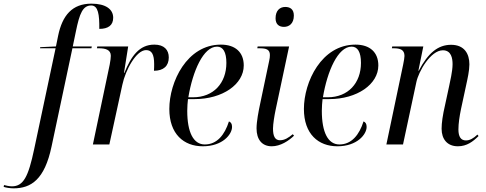

<svg xmlns="http://www.w3.org/2000/svg" viewBox="-160 -790 2656 1050"><path d="M-86 240C10 240 84 192 122 11L236 -526H340L342 -536H238L255 -618C275 -717 293 -760 339 -760C377 -760 384 -710 383 -632C432 -632 459 -652 459 -693C459 -739 419 -770 340 -770C235 -770 181 -706 158 -595L146 -536L60 -532L59 -526H144L27 25C-5 177 -32 229 -95 229C-109 229 -127 225 -138 222L-140 232C-128 236 -105 240 -86 240Z M440 -437 348 0H438L509 -326C526 -407 585 -516 639 -516C670 -516 683 -492 683 -440C683 -429 683 -418 682 -403C734 -403 763 -429 763 -476C763 -517 738 -546 684 -546C601 -546 557 -482 520 -391H518L541 -536H372L370 -526H380C415 -526 446 -519 446 -485C446 -476 444 -457 440 -437Z M949 10C1057 10 1109 -55 1109 -96C1109 -114 1102 -122 1092 -126C1069 -53 1027 0 960 0C898 0 864 -66 864 -184C864 -204 866 -233 868 -248H904C1057 -248 1173 -329 1173 -432C1173 -504 1127 -546 1048 -546C862 -546 766 -342 766 -194C766 -57 845 10 949 10ZM896 -258H870C894 -401 952 -535 1027 -535C1060 -535 1078 -505 1078 -446C1078 -336 1008 -258 896 -258Z M1393 -643C1420 -643 1447 -660 1447 -705C1447 -740 1426 -752 1400 -752C1370 -752 1347 -732 1347 -690C1347 -657 1366 -643 1393 -643ZM1326 10C1374 10 1419 -20 1448 -48L1441 -56C1418 -37 1397 -23 1371 -23C1344 -23 1333 -45 1333 -87C1333 -111 1341 -160 1347 -188L1421 -536H1249L1247 -526H1259C1297 -526 1316 -519 1316 -489C1316 -480 1315 -469 1312 -457L1263 -224C1254 -182 1243 -125 1243 -88C1243 -28 1272 10 1326 10Z M1685 10C1793 10 1845 -55 1845 -96C1845 -114 1838 -122 1828 -126C1805 -53 1763 0 1696 0C1634 0 1600 -66 1600 -184C1600 -204 1602 -233 1604 -248H1640C1793 -248 1909 -329 1909 -432C1909 -504 1863 -546 1784 -546C1598 -546 1502 -342 1502 -194C1502 -57 1581 10 1685 10ZM1632 -258H1606C1630 -401 1688 -535 1763 -535C1796 -535 1814 -505 1814 -446C1814 -336 1744 -258 1632 -258Z M2344 10C2393 10 2427 -16 2457 -46L2451 -54C2429 -33 2409 -22 2388 -22C2360 -22 2347 -43 2347 -82C2347 -115 2353 -154 2361 -193L2389 -323C2397 -360 2407 -404 2407 -438C2407 -494 2381 -545 2307 -545C2235 -545 2181 -500 2130 -403H2128L2155 -536H1985L1983 -526H1993C2029 -526 2052 -518 2052 -484C2052 -476 2049 -457 2045 -438L1953 0H2044L2117 -341C2129 -399 2195 -515 2262 -515C2309 -515 2315 -469 2315 -439C2315 -399 2301 -344 2296 -318L2274 -216C2261 -160 2255 -118 2255 -86C2255 -29 2286 10 2344 10Z"/></svg>

Font: Noto Serif Display SemiCondensed
Style: Italic
Weight: 400
Width: 4
Italic angle: -12°
Designer: Monotype Design Team
Foundry: Monotype Imaging Inc.
Version: Version 2.009